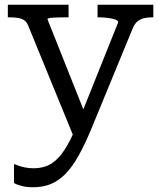

<svg xmlns="http://www.w3.org/2000/svg" viewBox="-20 -557 678 809"><path d="M352 -44 341 -7 292 23 98 -451Q92 -465 81.5 -472Q71 -479 55.5 -481.5Q40 -484 19 -484H13V-537H269V-484H264Q244 -484 224.5 -483.5Q205 -483 192.5 -481.5Q180 -480 180 -476ZM366 -17Q338 51 311 99Q284 147 255.5 176Q227 205 194 218.5Q161 232 119 232Q92 232 71 226.5Q50 221 39 214V134Q42 135 53.5 139.5Q65 144 82.5 148Q100 152 121 152Q146 152 169.5 145Q193 138 216.5 117Q240 96 264 54.5Q288 13 313 -54L321 -71L478 -463Q478 -470 466 -474.5Q454 -479 435 -481.5Q416 -484 396 -484H391V-537H626V-484H620Q603 -484 587.5 -480.5Q572 -477 559.5 -467Q547 -457 539 -437Z"/></svg>

Font: Roboto Serif
Style: Regular
Weight: 400
Designer: Greg Gazdowicz
Foundry: Commercial Type
Version: Version 1.008